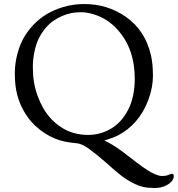

<svg xmlns="http://www.w3.org/2000/svg" viewBox="-20 -701 888 959"><path d="M234.1 -641.6Q313.5 -680.9 400.9 -680.9Q516.4 -680.9 608.2 -617.2Q705.3 -549.6 733.9 -425.3Q743.9 -381.6 743.9 -322.4Q743.9 -263.2 720.5 -200.9Q673.8 -77.1 564 -22Q547.6 -13.7 512.9 -2.9L501 1Q547.9 20.5 624.5 81.3Q704.6 144.5 737.5 161.3Q770.5 178 787.4 178Q804.2 178 814 175.2Q823.7 172.4 829.6 169.7Q835.4 167 839.1 167Q847.9 167 847.9 178Q847.9 205.1 810.5 225.1Q786.4 238 752.6 238Q718.8 238 696 232.8Q673.3 227.5 652.7 217.4Q632.1 207.3 613.8 195.9Q595.5 184.6 576.2 168.8Q556.9 153.1 542.1 140.1Q527.3 127.2 508.8 110.6Q490.2 94 467.7 75.7Q445.1 57.4 426 43.5Q407 29.5 392 22.9Q377 16.4 368.9 15.3Q360.8 14.2 341.6 12.1Q322.3 10 299.9 5.4Q277.6 0.7 252.6 -9.6Q227.5 -20 202.9 -36.1Q178.2 -52.2 156.2 -72.8Q134.3 -93.3 115.5 -120.2Q96.7 -147.2 83 -178.1Q69.3 -209 61.6 -247.2Q54 -285.4 54 -335Q54 -384.5 67.6 -434.9Q81.3 -485.4 105.5 -523.7Q129.6 -562 162.5 -592.3Q195.3 -622.6 234.1 -641.6ZM286.6 -64.7Q344.5 -27.1 419.9 -27.1Q480.7 -27.1 533.7 -57.9Q586.4 -88.4 619.1 -151.1Q653.1 -215.6 653.1 -308.1Q653.1 -457.5 566.9 -553.2Q517.3 -608.6 447 -629.9Q413.8 -639.9 386.6 -639.9Q359.4 -639.9 338.1 -636Q316.9 -632.1 293.5 -622.4Q270 -612.8 248.8 -598.5Q227.5 -584.2 208.3 -561.6Q189 -539.1 174.8 -511Q160.6 -482.9 152.3 -444.1Q144 -405.3 144 -365.2Q144 -325.2 149.8 -290.6Q155.5 -256.1 167.4 -223.3Q179.2 -190.4 195.9 -161Q212.6 -131.6 235.8 -107.1Q259 -82.5 286.6 -64.7Z"/></svg>

Font: Linden Hill
Style: Regular
Weight: 400
Version: Version 1.202